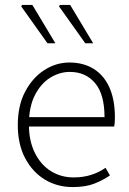

<svg xmlns="http://www.w3.org/2000/svg" viewBox="-20 -745 523 777"><path d="M274 12Q212 12 162 -18Q112 -48 82 -104.5Q52 -161 52 -239Q52 -318 82 -374.5Q112 -431 159.5 -461.5Q207 -492 261 -492Q318 -492 359.5 -466Q401 -440 423 -390.5Q445 -341 445 -270Q445 -262 444.5 -252.5Q444 -243 442 -233H79V-271H403Q403 -363 365 -408.5Q327 -454 262 -454Q222 -454 184 -431Q146 -408 121.5 -360.5Q97 -313 97 -241Q97 -175 121 -126.5Q145 -78 186 -52.5Q227 -27 278 -27Q317 -27 349.5 -37.5Q382 -48 407 -66L425 -35Q397 -16 362 -2Q327 12 274 12ZM172 -570 66 -719 69 -725H111L204 -570ZM325 -570 219 -719 222 -725H264L357 -570Z"/></svg>

Font: Source Sans 3 Light
Style: Regular
Weight: 300
Designer: Paul D. Hunt
Foundry: Adobe
Version: Version 3.052;hotconv 1.1.0;makeotfexe 2.6.0